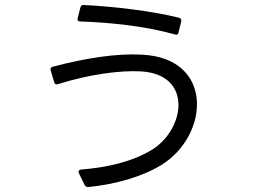

<svg xmlns="http://www.w3.org/2000/svg" viewBox="-20 -687 1040 769"><path d="M706 -602C707 -609 704 -614 697 -616C588 -643 437 -661 315 -667C308 -668 304 -664 302 -657L291 -614C289 -606 293 -601 302 -601C419 -597 560 -583 681 -549C688 -546 694 -549 695 -557ZM319 54C323 60 327 63 334 62C445 51 551 20 626 -26C818 -144 839 -453 550 -468C445 -474 322 -454 192 -420C184 -418 181 -413 183 -405L197 -358C199 -350 205 -347 212 -350C337 -389 459 -406 546 -401C753 -388 721 -170 590 -88C512 -40 410 -16 305 -8C296 -7 292 -1 296 7Z"/></svg>

Font: LINE Seed JP App_OTF Regular
Style: Regular
Weight: 400
Designer: LY Corporation & Fontrix & Fontworks
Version: Version 1.002